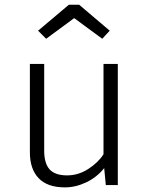

<svg xmlns="http://www.w3.org/2000/svg" viewBox="-20 -802 640 832"><path d="M171.5 -525V-149.5Q171.5 -93.5 195.2 -67.8Q219 -42 270.5 -42Q319.5 -42 362.5 -69.8Q405.5 -97.5 428.5 -133.5V-525H490.5V0H438.5L431.5 -73.5Q399.5 -33.5 353.5 -11.8Q307.5 10 261.5 10Q185.5 10 147.5 -29.8Q109.5 -69.5 109.5 -142V-525ZM180 -634 145 -669 278.5 -781.5H323L455.5 -669L423 -634L301.5 -723.5Z"/></svg>

Font: Fira Code Light Light
Style: Regular
Weight: 300
Monospace: yes
Version: Version 5.002